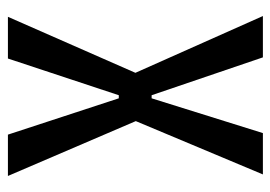

<svg xmlns="http://www.w3.org/2000/svg" viewBox="-122 -578 700 497"><g transform="rotate(-90 228.5 -330.0)"><path d="M25 0 163 -329 21 -660H128L222 -373H230L325 -660H433L288 -330L435 0H328L230 -288H222L132 0Z"/></g></svg>

Font: Bricolage Grotesque 12pt Condensed
Style: Regular
Weight: 400
Width: 3
Designer: Mathieu Triay
Foundry: Atelier Triay
Version: Version 1.001; ttfautohint (v1.8.4.7-5d5b);gftools[0.9.33.de